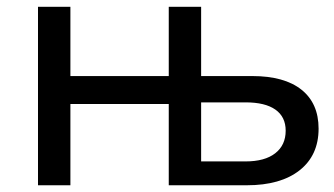

<svg xmlns="http://www.w3.org/2000/svg" viewBox="-20 -550 992 570"><path d="M92.8 0V-529.8H189V-324.2H481V-529.8H577.1V-324.2H729Q824.2 -324.2 875 -283.7Q925.8 -243.2 925.8 -168Q925.8 -88.9 869.4 -44.4Q813 0 712.9 0H481V-241.2H189V0ZM577.1 -70.8H709Q766.1 -70.8 797.1 -95Q828.1 -119.1 828.1 -162.1Q828.1 -203.1 797.6 -224.6Q767.1 -246.1 709 -246.1H577.1Z"/></svg>

Font: Montserrat Medium
Style: Regular
Weight: 500
Designer: Julieta Ulanovsky
Foundry: Julieta Ulanovsky
Version: Version 7.200